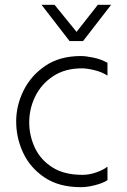

<svg xmlns="http://www.w3.org/2000/svg" viewBox="-20 -765 525 795"><path d="M324 -595H268L152 -745H206L297 -633L385 -745H440ZM315 10Q225 10 165.5 -29.5Q106 -69 76.5 -131Q47 -193 47 -262Q47 -329 78 -391Q109 -453 168.5 -493Q228 -533 315 -533Q335 -533 366.5 -526.5Q398 -520 425 -505V-452Q402 -467 371 -474.5Q340 -482 319 -482Q249 -482 200 -449.5Q151 -417 126 -366Q101 -315 101 -258Q101 -203 124.5 -153Q148 -103 197 -72Q246 -41 321 -41Q350 -41 379.5 -51.5Q409 -62 425 -75V-19Q407 -7 374.5 1.5Q342 10 315 10Z"/></svg>

Font: LXGW 975 Gothic SC 200W
Style: Regular
Weight: 200
Version: Version 2.01;February 25, 2021